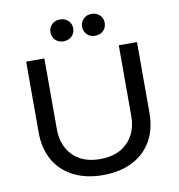

<svg xmlns="http://www.w3.org/2000/svg" viewBox="-93 -944 966 1039"><g transform="rotate(-10 390.0 -425.0)"><path d="M390 10Q299 10 230.5 -24Q162 -58 124 -123Q86 -188 86 -278V-667H186V-279Q186 -188 240 -133Q294 -78 390 -78Q486 -78 540.5 -133Q595 -188 595 -279V-667H695V-278Q695 -188 657 -123Q619 -58 550.5 -24Q482 10 390 10ZM243 -800Q243 -826 260.5 -843Q278 -860 305 -860Q333 -860 350.5 -843Q368 -826 368 -800Q368 -774 350 -757Q332 -740 305 -740Q278 -740 260.5 -757Q243 -774 243 -800ZM417 -800Q417 -826 434.5 -843Q452 -860 478 -860Q506 -860 523.5 -843Q541 -826 541 -800Q541 -774 523.5 -757Q506 -740 478 -740Q451 -740 434 -757Q417 -774 417 -800Z"/></g></svg>

Font: Madhuban
Style: Regular
Weight: 400
Designer: jaikishan Patel
Foundry: MagicType
Version: Version 1.000